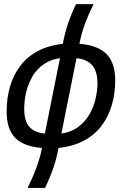

<svg xmlns="http://www.w3.org/2000/svg" viewBox="-20 -710 590 930"><path d="M263.2 6.8Q254.9 55.2 238.5 103Q222.2 150.9 198.2 200.2H113.8Q138.2 150.9 156 103Q173.8 55.2 183.6 6.8Q94.2 -0.5 53.2 -42.7Q12.2 -85 12.2 -169.9Q12.2 -235.4 28.8 -291.7Q45.4 -348.1 79.3 -392.3Q113.3 -436.5 165 -463.6Q216.8 -490.7 284.2 -498Q294.4 -551.3 310.3 -597.9Q326.2 -644.5 348.1 -689.9H433.1Q410.2 -644.5 392.6 -597.7Q375 -550.8 364.7 -498Q455.6 -490.2 496.8 -447.5Q538.1 -404.8 538.1 -318.8Q538.1 -259.3 522.2 -203.1Q506.3 -147 472.7 -101.8Q439 -56.6 386.7 -28.8Q334.5 -1 263.2 6.8ZM270.5 -428.2Q237.3 -423.8 211.7 -410.4Q186 -397 167 -378.2Q147.9 -359.4 134.5 -335Q121.1 -310.5 112.5 -284.2Q104 -257.8 100.6 -231.2Q97.2 -204.6 97.2 -181.2Q97.2 -157.2 102.1 -136.2Q106.9 -115.2 118.7 -99.9Q130.4 -84.5 149.7 -75.2Q168.9 -65.9 197.3 -63ZM277.3 -63Q324.2 -69.8 357.7 -94.2Q391.1 -118.7 412.1 -154.3Q433.1 -189.9 442.6 -230.7Q452.1 -271.5 452.1 -307.1Q452.1 -332 446.8 -353.5Q441.4 -375 429.4 -390.4Q417.5 -405.8 397.9 -415.5Q378.4 -425.3 350.6 -428.2Z"/></svg>

Font: Code New Roman
Style: Italic
Weight: 400
Italic angle: -11°
Monospace: yes
Designer: Sam Radian
Foundry: Code New Roman
Version: Version 1.508 October 19, 2014